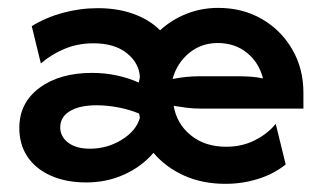

<svg xmlns="http://www.w3.org/2000/svg" viewBox="-20 -449 806 482"><path d="M545.8 12.5Q488.2 12.5 442 -8.3Q395.8 -29.2 365.3 -65.3Q335.4 -30.6 291.7 -10.8Q247.9 9 196.5 9Q145.8 9 107.6 -8Q69.4 -25 49 -55.6Q28.5 -86.1 28.5 -127.8Q28.5 -191 79.2 -228.5Q129.9 -266 211.1 -266Q273.6 -266 328.5 -241.7L331.2 -255.6Q329.2 -291 298.3 -315.6Q267.4 -340.3 214.6 -340.3Q175 -340.3 141.3 -326Q107.6 -311.8 82.6 -289.6L59.7 -383.3Q94.4 -404.9 137.5 -416.7Q180.6 -428.5 225.7 -428.5Q275.7 -428.5 315.6 -413.9Q355.6 -399.3 381.9 -372.9Q410.4 -399.3 447.9 -414.2Q485.4 -429.2 527.8 -429.2Q588.9 -429.2 637.2 -401.4Q685.4 -373.6 713.5 -325.3Q741.7 -277.1 741.7 -216V-176.4H482.6Q465.3 -176.4 448.6 -178.5Q431.9 -180.6 416 -183.3Q423.6 -138.2 459 -109.4Q494.4 -80.6 547.9 -80.6Q587.5 -80.6 619.8 -96.9Q652.1 -113.2 672.2 -138.2L697.2 -36.1Q666.7 -11.8 627.4 0.3Q588.2 12.5 545.8 12.5ZM205.6 -75.7Q249.3 -75.7 285.8 -98.3Q322.2 -120.8 331.2 -153.5L329.2 -163.9Q306.2 -173.6 277.8 -179.2Q249.3 -184.7 222.2 -184.7Q179.9 -184.7 155.6 -170.1Q131.2 -155.6 131.2 -129.2Q131.2 -106.2 151 -91Q170.8 -75.7 205.6 -75.7ZM413.2 -250.7Q430.6 -254.2 447.6 -255.9Q464.6 -257.6 482.6 -257.6H572.9Q591 -257.6 608 -256.6Q625 -255.6 640.3 -252.1Q629.9 -292.4 599.7 -316.7Q569.4 -341 526.4 -341Q485.4 -341 454.9 -316Q424.3 -291 413.2 -250.7Z"/></svg>

Font: Afacad SemiBold
Style: Regular
Weight: 600
Designer: Kristian Moeller
Foundry: Dicotype
Version: Version 1.000